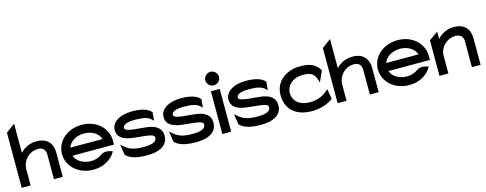

<svg xmlns="http://www.w3.org/2000/svg" viewBox="-27 -1298 4951 1956"><g transform="rotate(-15 2449.0 -320.0)"><path d="M29 0H123V-166C123 -220 144 -262 173 -291C199 -317 239 -340 291 -340C346 -340 369 -307 369 -255V0H462V-255C462 -351 408 -419 298 -419C219 -419 163 -386 123 -344V-651L29 -582Z M514 -226C514 -95 628 11 784 11C888 11 972 -37 1016 -109L1022 -119L1012 -123C1011 -123 945 -152 899 -117C868 -94 828 -80 784 -80C702 -80 633 -122 613 -182H1051V-224C1051 -356 939 -462 784 -462C628 -462 514 -357 514 -226ZM613 -267C632 -327 701 -371 784 -371C867 -371 935 -328 953 -267Z M1096 -324C1096 -239 1165 -212 1242 -200C1305 -190 1386 -189 1439 -175C1463 -168 1476 -161 1476 -142C1476 -99 1426 -80 1343 -80C1242 -80 1191 -94 1133 -147L1112 -166L1129 -53L1131 -51C1183 0 1265 11 1350 11C1516 11 1573 -57 1573 -137C1573 -203 1532 -235 1484 -253C1414 -277 1300 -270 1229 -290C1205 -297 1193 -303 1193 -320C1193 -355 1247 -371 1323 -371C1415 -371 1460 -358 1493 -326L1508 -311L1516 -398L1514 -401C1478 -447 1394 -462 1316 -462C1178 -462 1096 -400 1096 -324Z M1611 -324C1611 -239 1680 -212 1757 -200C1820 -190 1901 -189 1954 -175C1978 -168 1991 -161 1991 -142C1991 -99 1941 -80 1858 -80C1757 -80 1706 -94 1648 -147L1627 -166L1644 -53L1646 -51C1698 0 1780 11 1865 11C2031 11 2088 -57 2088 -137C2088 -203 2047 -235 1999 -253C1929 -277 1815 -270 1744 -290C1720 -297 1708 -303 1708 -320C1708 -355 1762 -371 1838 -371C1930 -371 1975 -358 2008 -326L2023 -311L2031 -398L2029 -401C1993 -447 1909 -462 1831 -462C1693 -462 1611 -400 1611 -324Z M2119 -573C2119 -533 2152 -502 2191 -502C2230 -502 2263 -533 2263 -573C2263 -613 2230 -644 2191 -644C2152 -644 2119 -613 2119 -573ZM2145 0H2238V-451H2145Z M2296 -324C2296 -239 2365 -212 2442 -200C2505 -190 2586 -189 2639 -175C2663 -168 2676 -161 2676 -142C2676 -99 2626 -80 2543 -80C2442 -80 2391 -94 2333 -147L2312 -166L2329 -53L2331 -51C2383 0 2465 11 2550 11C2716 11 2773 -57 2773 -137C2773 -203 2732 -235 2684 -253C2614 -277 2500 -270 2429 -290C2405 -297 2393 -303 2393 -320C2393 -355 2447 -371 2523 -371C2615 -371 2660 -358 2693 -326L2708 -311L2716 -398L2714 -401C2678 -447 2594 -462 2516 -462C2378 -462 2296 -400 2296 -324Z M2820 -226C2820 -193 2826 -160 2837 -131C2869 -48 2952 11 3087 11C3182 11 3258 -18 3309 -54L3314 -57L3296 -165L3259 -134C3220 -104 3163 -82 3087 -82C3062 -82 3039 -86 3017 -93C2958 -112 2917 -157 2917 -226C2917 -246 2922 -266 2930 -283C2955 -332 3008 -370 3093 -370C3175 -370 3211 -349 3233 -276L3241 -250L3292 -364L3290 -369C3245 -450 3161 -462 3087 -462C3046 -462 3008 -456 2974 -443C2884 -410 2820 -337 2820 -226Z M3361 0H3455V-166C3455 -220 3476 -262 3505 -291C3531 -317 3571 -340 3623 -340C3678 -340 3701 -307 3701 -255V0H3794V-255C3794 -351 3740 -419 3630 -419C3551 -419 3495 -386 3455 -344V-651L3361 -582Z M3846 -226C3846 -95 3960 11 4116 11C4220 11 4304 -37 4348 -109L4354 -119L4344 -123C4343 -123 4277 -152 4231 -117C4200 -94 4160 -80 4116 -80C4034 -80 3965 -122 3945 -182H4383V-224C4383 -356 4271 -462 4116 -462C3960 -462 3846 -357 3846 -226ZM3945 -267C3964 -327 4033 -371 4116 -371C4199 -371 4267 -328 4285 -267Z M4435 0H4529V-186C4529 -237 4551 -277 4581 -305C4607 -330 4646 -351 4697 -351C4752 -351 4777 -320 4777 -271V0H4869V-281C4869 -376 4816 -443 4706 -443C4627 -443 4570 -409 4529 -365V-442L4435 -375Z"/></g></svg>

Font: Charger Pro
Style: ExBdExt
Weight: 400
Designer: Jasper
Foundry: Cannot Into Space Fonts
Version: Version 1.09